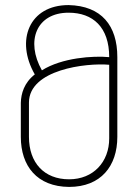

<svg xmlns="http://www.w3.org/2000/svg" viewBox="-20 -730 520 756"><path d="M442 -505C442 -629 380 -707 250 -710C95 -710 40 -571 117 -437C75 -404 63 -362 62 -325V-191C62 -76 126 5 252 6C377 6 442 -76 442 -191ZM410 -185C410 -93 348 -24 252 -24C154 -24 94 -89 94 -191V-326C94 -456 319 -483 410 -475ZM145 -453C80 -568 123 -680 250 -680C346 -680 410 -623 410 -505C347 -511 224 -503 145 -453Z"/></svg>

Font: Advent Pro
Style: ExtraLight
Weight: 250
Designer: Andreas Kalpakidis
Foundry: Andreas Kalpakidis
Version: Version 2.002 2007